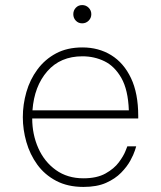

<svg xmlns="http://www.w3.org/2000/svg" viewBox="-20 -727 635 757"><path d="M304 -635Q289 -635 279 -645.5Q269 -656 269 -671Q269 -686 279 -696.5Q289 -707 304 -707Q319 -707 329.5 -696.5Q340 -686 340 -671Q340 -656 329.5 -645.5Q319 -635 304 -635ZM309 10Q247 10 201.5 -14Q156 -38 127 -78Q98 -118 84 -167Q70 -216 70 -265Q70 -315 84 -364Q98 -413 127.5 -453Q157 -493 201 -516.5Q245 -540 305 -540Q369 -540 418.5 -509.5Q468 -479 496.5 -419Q525 -359 525 -270V-260H107Q107 -197 131 -143Q155 -89 200.5 -56.5Q246 -24 309 -24Q362 -24 396 -43Q430 -62 448.5 -87Q467 -112 474.5 -131Q482 -150 482 -150H517Q517 -150 512 -134Q507 -118 494 -94Q481 -70 457.5 -46Q434 -22 398 -6Q362 10 309 10ZM108 -292H488Q485 -373 458.5 -419.5Q432 -466 392 -485.5Q352 -505 305 -505Q218 -505 166.5 -446Q115 -387 108 -292Z"/></svg>

Font: Be Vietnam Pro Thin
Style: Regular
Weight: 100
Designer: Lam Bao, Tony Le, Vietanh Nguyen
Foundry: Yellow Type Foundry
Version: Version 1.002; ttfautohint (v1.8.3)